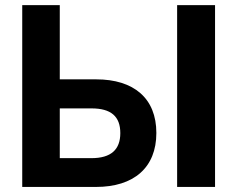

<svg xmlns="http://www.w3.org/2000/svg" viewBox="-20 -739 937 759"><path d="M359.4 0C508.8 0 598.1 -76.2 598.1 -213.4C598.1 -350.6 508.8 -425.3 360.4 -425.3H216.3V-718.8H67.9V0ZM830.1 0V-718.8H680.2V0ZM216.3 -310.5H341.8C418.9 -310.5 455.6 -278.8 455.6 -212.9C455.6 -147.5 418.9 -113.8 341.3 -113.8H216.3Z"/></svg>

Font: Winston
Style: Bold
Weight: 700
Designer: Vernon Adams, Kim Jin-seong, David Berlow, Cristiano Sobral
Foundry: The Winston Project Authors
Version: Version 3.004